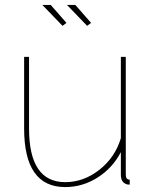

<svg xmlns="http://www.w3.org/2000/svg" viewBox="-20 -750 616 780"><path d="M152 -730H186L250 -657L234 -645ZM252 -730H286L350 -657L334 -645ZM78 -228V-519H98V-228Q98 -10 245 -10Q320 -10 384 -60.5Q448 -111 471 -189V-519H491V-40Q491 -20 507 -20V0Q496 0 493 -2Q471 -10 471 -40V-132Q437 -67 376 -28.5Q315 10 245 10Q78 10 78 -228Z"/></svg>

Font: Raleway-v4020 Thin
Style: Regular
Weight: 250
Designer: Matt McInerney, Pablo Impallari, Rodrigo Fuenzalida
Foundry: Matt McInerney, Pablo Impallari, Rodrigo Fuenzalida
Version: Version 4.020;PS 004.020;hotconv 1.0.88;makeotf.lib2.5.64775